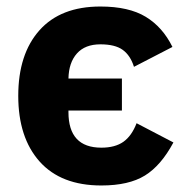

<svg xmlns="http://www.w3.org/2000/svg" viewBox="-20 -557 575 589"><path d="M291 12Q167 12 101.5 -61.5Q36 -135 36 -263Q36 -391 101 -464Q166 -537 288 -537Q375 -537 427 -505.5Q479 -474 509 -413L391 -352Q380 -387 356.5 -404Q333 -421 288 -421Q241 -421 216 -393Q191 -365 190 -316H354V-218H190V-213Q190 -104 291 -104Q333 -104 358.5 -122Q384 -140 399 -179L512 -120Q474 -49 424.5 -18.5Q375 12 291 12Z"/></svg>

Font: Aneliza
Style: Bold
Weight: 700
Designer: Mike Abbink, Paul van der Laan, Pieter van Rosmalen
Foundry: Bold Monday
Version: Version 3.0